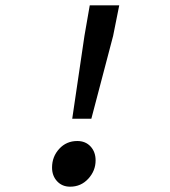

<svg xmlns="http://www.w3.org/2000/svg" viewBox="-20 -691 640 723"><path d="M252 -244 298 -556 318 -671H429L406 -556L324 -244ZM244 12Q214 12 195 -8.5Q176 -29 176 -60Q176 -101 203 -130.5Q230 -160 271 -160Q302 -160 321 -139.5Q340 -119 340 -87Q340 -48 312.5 -18Q285 12 244 12Z"/></svg>

Font: Source Code Pro ExtraLight SemiBold
Style: Italic
Weight: 600
Italic angle: -11°
Monospace: yes
Version: Version 1.016;hotconv 1.0.116;makeotfexe 2.5.65601